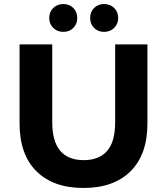

<svg xmlns="http://www.w3.org/2000/svg" viewBox="-20 -920 828 952"><path d="M77 -308V-700H239V-314Q239 -126 395 -126Q471 -126 511 -171.5Q551 -217 551 -314V-700H711V-308Q711 -154 627.5 -71Q544 12 394 12Q244 12 160.5 -71Q77 -154 77 -308ZM224 -831Q224 -861 244 -880.5Q264 -900 294 -900Q324 -900 343.5 -880.5Q363 -861 363 -831Q363 -801 343.5 -781.5Q324 -762 294 -762Q264 -762 244 -781.5Q224 -801 224 -831ZM427 -831Q427 -861 446.5 -880.5Q466 -900 496 -900Q526 -900 546 -880.5Q566 -861 566 -831Q566 -801 546 -781.5Q526 -762 496 -762Q466 -762 446.5 -781.5Q427 -801 427 -831Z"/></svg>

Font: Montserrat GRBold
Style: Regular
Weight: 700
Designer: Julieta Ulanovsky
Foundry: Julieta Ulanovsky
Version: Version 1.00 May 29, 2023, initial release